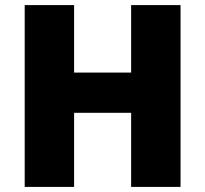

<svg xmlns="http://www.w3.org/2000/svg" viewBox="-20 -734 806 754"><path d="M689 0H495V-291H271V0H77V-714H271V-449H495V-714H689Z"/></svg>

Font: Noto Sans Thai Black
Style: Regular
Weight: 900
Version: Version 2.001